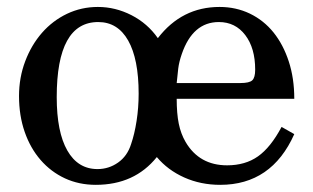

<svg xmlns="http://www.w3.org/2000/svg" viewBox="-20 -511 892 547"><path d="M483.4 -229.5Q483.4 -187.5 489.3 -158.7Q495.1 -129.9 508.8 -106.4Q547.9 -40 627 -40Q678.7 -40 714.8 -65.4Q751 -90.8 782.2 -149.4L818.4 -128.9Q753.9 15.6 607.4 15.6Q551.8 15.6 504.9 -5.4Q458 -26.4 426.8 -63.5Q363.3 15.6 252.9 15.6Q205.1 15.6 165 -2.9Q125 -21.5 95.7 -55.2Q66.4 -88.9 50.3 -135.3Q34.2 -181.6 34.2 -237.3Q34.2 -290 51.8 -336.4Q69.3 -382.8 99.6 -417.5Q129.9 -452.1 170.9 -471.7Q211.9 -491.2 258.8 -491.2Q308.6 -491.2 354.5 -467.8Q400.4 -444.3 429.7 -402.3Q498 -491.2 605.5 -491.2Q652.3 -491.2 691.9 -472.2Q731.4 -453.1 759.3 -418.5Q787.1 -383.8 802.7 -335.9Q818.4 -288.1 818.4 -229.5ZM353.5 -100.6Q363.3 -128.9 369.1 -166.5Q375 -204.1 375 -244.1Q375 -342.8 345.2 -395.5Q315.4 -448.2 259.8 -448.2Q141.6 -448.2 141.6 -234.4Q141.6 -134.8 171.9 -82Q202.1 -29.3 257.8 -29.3Q290 -29.3 316.4 -47.9Q342.8 -66.4 353.5 -100.6ZM665 -274.4Q690.4 -274.4 698.7 -282.2Q707 -290 707 -312.5Q707 -374 678.7 -411.1Q650.4 -448.2 603.5 -448.2Q529.3 -448.2 498 -357.4Q490.2 -335 487.8 -315.9Q485.4 -296.9 483.4 -274.4Z"/></svg>

Font: Jomolhari
Style: Regular
Weight: 400
Designer: Christopher J. Fynn
Foundry: Christopher  J.  Fynn (Karma Drubgy¸ Tenzin).
Version: Version 1.000